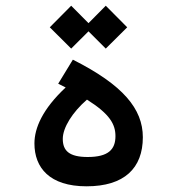

<svg xmlns="http://www.w3.org/2000/svg" viewBox="-20 -655 626 678"><path d="M285.6 2.9C418.9 2.9 484.4 -61 484.4 -170.4C484.4 -270.5 414.6 -355 237.3 -444.3L185.5 -359.4C194.8 -355 203.6 -350.6 211.9 -346.2C130.4 -270 101.6 -203.1 101.6 -148.4C101.6 -63.5 154.3 2.9 285.6 2.9ZM287.1 -303.2C368.7 -252 387.7 -215.3 387.7 -174.3C387.7 -127.4 362.8 -100.6 289.6 -100.6C225.1 -100.6 201.7 -122.1 201.7 -164.6C201.7 -204.1 235.4 -258.3 287.1 -303.2ZM353.5 -483.4 429.2 -558.6 353.5 -634.8 292.5 -573.2 231.4 -634.8 155.8 -558.6 231.4 -483.4 292.5 -544.4Z"/></svg>

Font: Cascadia Code PL
Style: Regular
Weight: 400
Monospace: yes
Designer: Aaron Bell
Foundry: Saja Typeworks
Version: Version 2404.023